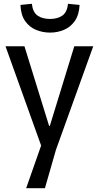

<svg xmlns="http://www.w3.org/2000/svg" viewBox="-20 -827 528 1013"><path d="M118 166 197 -59 9 -583H109L239 -163H243L372 -583H472L275 -36L217 166ZM244 -655Q205 -655 170 -669.5Q135 -684 112.5 -716Q90 -748 88 -801L148 -807Q153 -762 178.5 -744.5Q204 -727 244 -727Q283 -727 308.5 -744.5Q334 -762 339 -807L400 -801Q397 -748 374.5 -716Q352 -684 317.5 -669.5Q283 -655 244 -655Z"/></svg>

Font: Ruda Medium
Style: Regular
Weight: 500
Version: Version 2.001